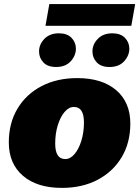

<svg xmlns="http://www.w3.org/2000/svg" viewBox="-20 -917 686 946"><path d="M284.7 8.8Q162.6 8.8 93 -51Q23.4 -110.8 23.4 -215.3Q23.4 -310.1 65.9 -381.3Q108.4 -452.6 184.3 -492.4Q260.3 -532.2 360.8 -532.2Q482.9 -532.2 552.5 -472.7Q622.1 -413.1 622.1 -308.1Q622.1 -213.9 579.6 -142.6Q537.1 -71.3 461.2 -31.2Q385.3 8.8 284.7 8.8ZM301.3 -133.3Q326.7 -133.3 347.4 -158Q368.2 -182.6 380.9 -223.6Q393.6 -264.6 393.6 -314Q393.6 -390.1 344.2 -390.1Q319.3 -390.1 298.3 -365.5Q277.3 -340.8 264.6 -299.8Q252 -258.8 252 -209.5Q252 -133.3 301.3 -133.3ZM204.1 -790 223.1 -897H646L627 -790ZM256.3 -586.9Q214.8 -586.9 193.6 -609.6Q172.4 -632.3 172.4 -663.6Q172.4 -698.2 198.7 -725.6Q225.1 -752.9 270.5 -752.9Q311 -752.9 332.5 -730.5Q354 -708 354 -677.2Q354 -643.1 328.4 -615Q302.7 -586.9 256.3 -586.9ZM519.5 -586.9Q478 -586.9 456.8 -609.6Q435.5 -632.3 435.5 -663.6Q435.5 -698.2 461.9 -725.6Q488.3 -752.9 533.7 -752.9Q574.2 -752.9 595.7 -730.5Q617.2 -708 617.2 -677.2Q617.2 -643.1 591.6 -615Q565.9 -586.9 519.5 -586.9Z"/></svg>

Font: Bevan
Style: Italic
Weight: 400
Italic angle: -10°
Designer: Vernon Adams
Foundry: Vernon Adams
Version: Version 2.100; ttfautohint (v1.8.3)